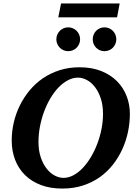

<svg xmlns="http://www.w3.org/2000/svg" viewBox="-20 -1077 792 1113"><path d="M577.1 -417Q577.1 -467.3 564.2 -506.3Q551.3 -545.4 530.5 -572.3Q509.8 -599.1 483.9 -613Q458 -627 432.1 -627Q402.3 -627 373.8 -611.8Q345.2 -596.7 319.8 -570.6Q294.4 -544.4 272.9 -508.5Q251.5 -472.7 236.1 -431.4Q220.7 -390.1 211.9 -345Q203.1 -299.8 203.1 -254.9Q203.1 -203.1 216.6 -164.1Q230 -125 251 -98.6Q272 -72.3 297.6 -59.1Q323.2 -45.9 348.1 -45.9Q377.4 -45.9 406 -61.3Q434.6 -76.7 460 -103.5Q485.4 -130.4 506.8 -166.3Q528.3 -202.1 543.9 -243.4Q559.6 -284.7 568.4 -329.1Q577.1 -373.5 577.1 -417ZM732.9 -417Q732.9 -365.7 722.2 -313.7Q711.4 -261.7 689.7 -213.6Q668 -165.5 635.3 -123.5Q602.5 -81.5 559.1 -50.5Q515.6 -19.5 460.9 -1.7Q406.2 16.1 340.8 16.1Q271 16.1 216.6 -4.6Q162.1 -25.4 124.5 -62.7Q86.9 -100.1 67.4 -151.1Q47.9 -202.1 47.9 -263.2Q47.9 -314.9 59.8 -366.7Q71.8 -418.5 95 -465.6Q118.2 -512.7 151.9 -553.2Q185.5 -593.8 229.2 -623.5Q272.9 -653.3 326.2 -670.2Q379.4 -687 440.9 -687Q513.2 -687 567.9 -664.8Q622.6 -642.6 659.2 -605.2Q695.8 -567.9 714.4 -519Q732.9 -470.2 732.9 -417ZM444.3 -849.1Q444.3 -835 439 -822.5Q433.6 -810.1 424.3 -800.5Q415 -791 402.3 -785.6Q389.6 -780.3 375.5 -780.3Q361.3 -780.3 348.6 -785.6Q335.9 -791 326.7 -800.5Q317.4 -810.1 312 -822.5Q306.6 -835 306.6 -849.1Q306.6 -863.3 312 -876Q317.4 -888.7 326.7 -898.2Q335.9 -907.7 348.6 -913.1Q361.3 -918.5 375.5 -918.5Q389.6 -918.5 402.3 -913.1Q415 -907.7 424.3 -898.2Q433.6 -888.7 439 -876Q444.3 -863.3 444.3 -849.1ZM654.3 -849.1Q654.3 -835 648.9 -822.5Q643.6 -810.1 634.3 -800.5Q625 -791 612.3 -785.6Q599.6 -780.3 585.4 -780.3Q571.3 -780.3 558.8 -785.6Q546.4 -791 537.1 -800.5Q527.8 -810.1 522.7 -822.5Q517.6 -835 517.6 -849.1Q517.6 -863.3 522.7 -876Q527.8 -888.7 537.1 -898.2Q546.4 -907.7 558.8 -913.1Q571.3 -918.5 585.4 -918.5Q599.6 -918.5 612.3 -913.1Q625 -907.7 634.3 -898.2Q643.6 -888.7 648.9 -876Q654.3 -863.3 654.3 -849.1ZM658.7 -976.6H317.9L334 -1057.1H673.8Z"/></svg>

Font: Charis SIL Phon
Style: Bold Italic
Weight: 700
Italic angle: -11°
Foundry: SIL International
Version: Version 5.000